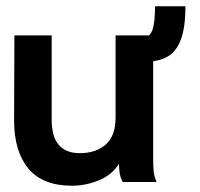

<svg xmlns="http://www.w3.org/2000/svg" viewBox="-20 -581 640 613"><path d="M210 12Q116 12 70.5 -43Q25 -98 25 -196L26 -468H145V-198Q145 -92 235 -92Q286 -92 317.5 -119.5Q349 -147 349 -205V-468H469V-74Q469 -52 470.5 -34.5Q472 -17 480 0H372Q364 -14 362 -28.5Q360 -43 360 -58Q337 -22 295 -5Q253 12 210 12ZM572 -561Q572 -492 557 -453.5Q542 -415 513.5 -399.5Q485 -384 446 -384V-465Q475 -465 475 -561Z"/></svg>

Font: Inconsolata Expanded ExtraBold
Style: Regular
Weight: 800
Width: 7
Monospace: yes
Designer: Raph Levien, Cyreal, Brenton Simpson
Foundry: Raph Levien, Cyreal, Google
Version: Version 3.001; ttfautohint (v1.8.2.53-6de2)